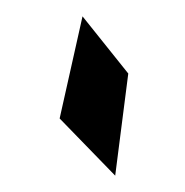

<svg xmlns="http://www.w3.org/2000/svg" viewBox="-20 -901 227 235"><path d="M53 -756 121 -686 137 -811 81 -881Z"/></svg>

Font: bitstorm
Style: ext
Weight: 400
Version: Version 0.2